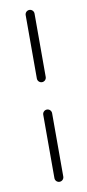

<svg xmlns="http://www.w3.org/2000/svg" viewBox="-79 -481 330 725"><g transform="rotate(-10 86.0 -118.5)"><path d="M106 194V-49C106 -58.4 98.4 -66 89 -66C79.6 -66 72 -58.4 72 -49V194C72 203.4 79.6 211 89 211C98.4 211 106 203.4 106 194ZM72 -431V-188C72 -178.6 79.6 -171 89 -171C98.4 -171 106 -178.6 106 -188V-431C106 -440.4 98.4 -448 89 -448C79.6 -448 72 -440.4 72 -431Z"/></g></svg>

Font: LetsTrace
Style: basic
Weight: 500
Version: Version 002.000